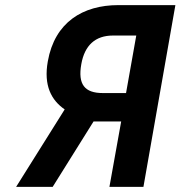

<svg xmlns="http://www.w3.org/2000/svg" viewBox="-20 -731 706 751"><path d="M233 -303 43 0H186L346 -256H454L408 0H541L666 -711H443C304 -711 194 -644 167 -491C150 -396 181 -339 233 -303ZM422 -592H513L473 -367H382C311 -367 284 -401 298 -480C311 -554 353 -592 422 -592Z"/></svg>

Font: Asimov
Style: NarIt
Weight: 500
Designer: Google
Version: Version 2.000980; 2014